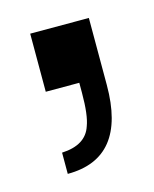

<svg xmlns="http://www.w3.org/2000/svg" viewBox="-54 -145 267 332"><g transform="rotate(-15 79.0 21.5)"><path d="M29 -104H134V16Q134 147 29 147V109Q72 107 82 76Q89 58 89 18V0H29Z"/></g></svg>

Font: SolaimanLipi Normal
Style: Regular
Weight: 400
Designer: Solaiman Karim
Foundry: Ekushey
Version: Designed by Solaiman Karim | Developed Version 2.002 : Al Ma